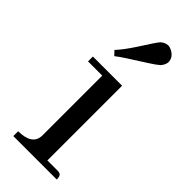

<svg xmlns="http://www.w3.org/2000/svg" viewBox="-214 -674 708 708"><g transform="rotate(45 140.0 -320.5)"><path d="M232.4 -25.4C236.3 -25.4 239.9 -25.1 243.2 -24.4C251.6 -23.1 255.9 -15 255.9 0H29.3V-25.4C77.5 -25.4 102.2 -42.3 103.5 -76.2V-389.6H29.3V-415H181.6V-25.4ZM228.5 -569.3C221.4 -562.8 208.7 -553.7 190.4 -542C135.1 -507.5 99.6 -484 84 -471.7L68.4 -488.3C84.6 -505.9 102.2 -529.3 121.1 -558.6C147.1 -599.6 162.8 -622.7 168 -627.9C176.4 -635.7 185.9 -640 196.3 -640.6C202.1 -640.6 208.3 -639 214.8 -635.7C232.4 -626.6 241.2 -613.6 241.2 -596.7C240.6 -587.6 236.3 -578.5 228.5 -569.3Z"/></g></svg>

Font: Abhaya Libre
Style: Regular
Weight: 400
Designer: Pushpananda Ekanayake, Sol Matas, Pathum Egodawatta
Foundry: Mooniak
Version: Version 1.041; ; ttfautohint (v1.5)